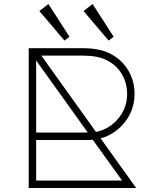

<svg xmlns="http://www.w3.org/2000/svg" viewBox="-20 -936 780 956"><path d="M221 -916 176 -881 301 -734 326 -753ZM441 -916 396 -881 521 -734 546 -753ZM658 0H123V-696H394Q481 -696 536 -665Q590 -635 620 -583Q650 -531 650 -468Q650 -390 602 -328.5Q554 -267 481 -247ZM186 -659 458 -279Q525 -293 569 -346Q613 -399 613 -468Q613 -523 586 -568Q559 -613 510 -637Q466 -659 395 -659ZM160 -635V-276H417ZM160 -37H588L442 -240L411 -239H160Z"/></svg>

Font: Major Mono Display
Style: Regular
Weight: 400
Designer: Emre Parlak
Foundry: Emre Parlak
Version: Version 2.000; ttfautohint (v1.8) -l 8 -r 50 -G 200 -x 14 -D